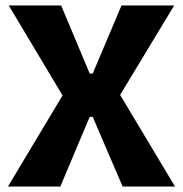

<svg xmlns="http://www.w3.org/2000/svg" viewBox="-20 -680 667 700"><path d="M9 0 208 -332 12 -660H203L307 -412H318L423 -660H615L418 -334L618 0H427L318 -254H307L200 0Z"/></svg>

Font: Bricolage Grotesque SemiCondensed ExtraBold
Style: Regular
Weight: 800
Width: 4
Designer: Mathieu Triay
Foundry: Atelier Triay
Version: Version 1.001;gftools[0.9.33.dev8+g029e19f]